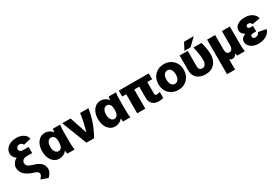

<svg xmlns="http://www.w3.org/2000/svg" viewBox="94 -1989 5063 3479"><g transform="rotate(-30 2625.0 -249.5)"><path d="M227.1 -519Q227.1 -491.2 248.3 -473.6Q269.5 -456.1 308.1 -456.1H420.9V-328.1H308.1Q257.3 -328.1 229.2 -304.7Q201.2 -281.2 201.2 -247.1Q201.2 -216.8 212.2 -198.2Q223.1 -179.7 252.7 -164.3Q282.2 -148.9 341.8 -130.9Q396 -115.2 433.8 -93.8Q471.7 -72.3 492.4 -45.9Q513.2 -19.5 522 8.3Q530.8 36.1 530.8 69.8Q530.8 133.8 454.1 211.9L310.1 160.2Q361.8 106.9 361.8 74.2Q361.8 22.5 288.1 1Q154.3 -38.1 93.3 -98.6Q32.2 -159.2 32.2 -243.2Q32.2 -286.1 60.3 -329.3Q88.4 -372.6 138.2 -397.9Q100.1 -418 80.1 -452.6Q60.1 -487.3 60.1 -520Q60.1 -601.6 129.2 -656.2Q198.2 -710.9 305.2 -710.9Q394.5 -710.9 456.1 -669.2Q517.6 -627.4 522 -568.8L367.2 -532.2Q362.8 -554.2 343 -567.6Q323.2 -581.1 294.9 -581.1Q266.6 -581.1 246.8 -562.3Q227.1 -543.5 227.1 -519Z M592.8 -263.2Q592.8 -381.8 650.4 -457Q708 -532.2 799.3 -532.2Q845.2 -532.2 889.9 -509Q934.6 -485.8 957.5 -450.2Q963.4 -509.8 963.4 -522H1117.7Q1107.4 -454.1 1107.4 -359.9V-162.1Q1107.4 -62.5 1117.7 0H963.4Q963.4 -5.4 962.4 -15.9Q961.4 -26.4 959.5 -43.7Q957.5 -61 956.5 -73.2Q939.9 -39.6 894.3 -15.9Q848.6 7.8 799.3 7.8Q708 7.8 650.4 -67.9Q592.8 -143.6 592.8 -263.2ZM940.4 -251V-280.8Q940.4 -339.4 917.5 -370.1Q894.5 -400.9 855.5 -400.9Q812.5 -400.9 786.6 -363.5Q760.7 -326.2 760.7 -263.2Q760.7 -196.3 786.6 -157.2Q812.5 -118.2 855.5 -118.2Q894.5 -118.2 917.5 -152.3Q940.4 -186.5 940.4 -251Z M1366.2 0 1163.1 -522.9H1336.4L1458 -162.1Q1513.7 -346.7 1536.1 -522.9H1709.5Q1673.8 -260.7 1527.3 0Z M1760.3 -263.2Q1760.3 -381.8 1817.9 -457Q1875.5 -532.2 1966.8 -532.2Q2012.7 -532.2 2057.4 -509Q2102.1 -485.8 2125 -450.2Q2130.9 -509.8 2130.9 -522H2285.2Q2274.9 -454.1 2274.9 -359.9V-162.1Q2274.9 -62.5 2285.2 0H2130.9Q2130.9 -5.4 2129.9 -15.9Q2128.9 -26.4 2127 -43.7Q2125 -61 2124 -73.2Q2107.4 -39.6 2061.8 -15.9Q2016.1 7.8 1966.8 7.8Q1875.5 7.8 1817.9 -67.9Q1760.3 -143.6 1760.3 -263.2ZM2107.9 -251V-280.8Q2107.9 -339.4 2085 -370.1Q2062 -400.9 2022.9 -400.9Q1980 -400.9 1954.1 -363.5Q1928.2 -326.2 1928.2 -263.2Q1928.2 -196.3 1954.1 -157.2Q1980 -118.2 2022.9 -118.2Q2062 -118.2 2085 -152.3Q2107.9 -186.5 2107.9 -251Z M2345.7 -522.9H2971.7V-399.9H2870.6V-165Q2870.6 -148.9 2874 -138.9Q2877.4 -128.9 2884 -124.8Q2890.6 -120.6 2896 -119.4Q2901.4 -118.2 2909.7 -118.2Q2932.1 -118.2 2976.6 -129.9V-4.9Q2932.1 7.8 2877.9 7.8Q2792.5 7.8 2747.6 -40Q2702.6 -87.9 2702.6 -163.1V-399.9H2598.6V0H2429.7V-399.9H2345.7Z M3555.7 -262.2Q3555.7 -143.6 3480.7 -67.9Q3405.8 7.8 3290.5 7.8Q3174.3 7.8 3099.6 -67.6Q3024.9 -143.1 3024.9 -262.2Q3024.9 -381.8 3099.4 -457Q3173.8 -532.2 3290.5 -532.2Q3405.8 -532.2 3480.7 -456.8Q3555.7 -381.3 3555.7 -262.2ZM3192.9 -262.2Q3192.9 -196.3 3219.2 -158.2Q3245.6 -120.1 3290.5 -120.1Q3335 -120.1 3361.3 -158.4Q3387.7 -196.8 3387.7 -262.2Q3387.7 -325.7 3361.3 -363.8Q3335 -401.9 3290.5 -401.9Q3245.6 -401.9 3219.2 -364Q3192.9 -326.2 3192.9 -262.2Z M3862.3 8.8Q3749 8.8 3683.8 -49.1Q3618.7 -106.9 3618.7 -208V-522.9H3787.6V-196.8Q3787.6 -157.2 3807.6 -136.2Q3827.6 -115.2 3862.3 -115.2Q3901.4 -115.2 3925.3 -149.2Q3949.2 -183.1 3949.2 -241.2Q3949.2 -297.9 3937 -376Q3924.8 -454.1 3906.2 -522.9H4075.7Q4093.8 -461.9 4105.7 -389.6Q4117.7 -317.4 4117.7 -265.1Q4117.7 -138.7 4049.1 -64.9Q3980.5 8.8 3862.3 8.8ZM3813.5 -699.2H4015.6L3864.3 -551.8H3735.4Z M4193.4 200.2V-522.9H4361.3V-217.8Q4361.3 -121.1 4429.2 -121.1Q4463.4 -121.1 4483.4 -149.7Q4503.4 -178.2 4503.4 -233.9V-522.9H4669.4V-163.1Q4669.4 -63 4680.7 0H4521.5Q4512.2 -32.2 4509.3 -50.8Q4472.7 9.8 4426.3 9.8Q4387.2 9.8 4361.3 -16.1V200.2Z M5038.1 -208H4983.4Q4951.2 -208 4934.8 -198.5Q4918.5 -189 4918.5 -166Q4918.5 -146 4931.6 -133.1Q4944.8 -120.1 4970.2 -120.1Q5002.9 -120.1 5028.3 -137.2Q5053.7 -154.3 5058.1 -181.2L5221.2 -151.9Q5212.4 -86.4 5140.6 -39.3Q5068.8 7.8 4970.2 7.8Q4873 7.8 4811.5 -38.1Q4750 -84 4750 -155.8Q4750 -197.8 4773.9 -223.6Q4797.9 -249.5 4846.2 -271Q4768.1 -311 4768.1 -381.8Q4768.1 -448.7 4828.1 -490.5Q4888.2 -532.2 4980.5 -532.2Q5074.7 -532.2 5138.7 -488.3Q5202.6 -444.3 5209.5 -381.8L5049.3 -353Q5043 -375 5023.2 -388.4Q5003.4 -401.9 4980.5 -401.9Q4959.5 -401.9 4946.8 -391.4Q4934.1 -380.9 4934.1 -362.8Q4934.1 -345.7 4947.3 -334.5Q4960.4 -323.2 4981.4 -323.2H5038.1Z"/></g></svg>

Font: LT Superior Black
Style: Regular
Weight: 900
Designer: Daniel Lyons
Foundry: LyonsType
Version: Version 2.005